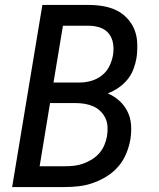

<svg xmlns="http://www.w3.org/2000/svg" viewBox="-20 -755 640 775"><path d="M29 0 151 -735H339Q369 -735 397.5 -730Q426 -725 450.5 -713Q475 -701 494 -680.5Q513 -660 523 -634.5Q533 -609 534 -579.5Q535 -550 531 -521Q527 -498 518.5 -475.5Q510 -453 494.5 -434Q479 -415 458.5 -401Q438 -387 415 -378Q441 -367 461.5 -348.5Q482 -330 494.5 -305Q507 -280 509 -250.5Q511 -221 506 -191Q501 -163 489.5 -135Q478 -107 458 -83.5Q438 -60 411.5 -43.5Q385 -27 357 -17Q329 -7 300 -3.5Q271 0 243 0ZM196 -422H302Q325 -422 348 -428.5Q371 -435 390.5 -450Q410 -465 421 -487Q432 -509 436 -532Q440 -555 436.5 -578.5Q433 -602 419.5 -619Q406 -636 384.5 -643.5Q363 -651 339 -651H234ZM140 -84H243Q261 -84 279.5 -86Q298 -88 316 -94.5Q334 -101 351 -111.5Q368 -122 381 -137Q394 -152 401.5 -170Q409 -188 412 -206Q415 -225 414 -243.5Q413 -262 405.5 -278Q398 -294 385 -306.5Q372 -319 356 -326Q340 -333 321.5 -336Q303 -339 284 -339H182Z"/></svg>

Font: Iosevka SS04 Md Ex Obl
Style: Regular
Weight: 500
Width: 7
Italic angle: -9°
Monospace: yes
Designer: Belleve Invis
Foundry: Belleve Invis
Version: Version 19.0.0; ttfautohint (v1.8.4)